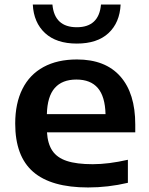

<svg xmlns="http://www.w3.org/2000/svg" viewBox="-20 -816 656 846"><path d="M576 -233H187Q190 -182.5 210.8 -151.8Q231.5 -121 274.5 -106.8Q317.5 -92.5 388.5 -92.5Q458 -92.5 543.5 -112V-10.5Q456.5 10 368 10Q205.5 10 126.2 -58.8Q47 -127.5 47 -271.5Q47 -360.5 78.8 -424Q110.5 -487.5 171.8 -520.8Q233 -554 319 -554Q444 -554 510 -479.5Q576 -405 576 -267.5ZM186.5 -313H445Q443 -391 411 -428.2Q379 -465.5 316.5 -465.5Q254 -465.5 221.2 -428.2Q188.5 -391 186.5 -313ZM124.5 -796H211Q220 -696 318.5 -696Q416 -696 425 -796H511.5Q507.5 -716 458 -670Q408.5 -624 318.5 -624Q228.5 -624 178.5 -670.2Q128.5 -716.5 124.5 -796Z"/></svg>

Font: Encode Sans Expanded SemiBold
Style: Regular
Weight: 600
Width: 7
Designer: Multiple Designers
Foundry: Impallari Type
Version: Version 2.000